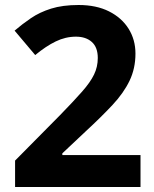

<svg xmlns="http://www.w3.org/2000/svg" viewBox="-20 -744 612 764"><path d="M539.1 0H40V-105L219.2 -286.1Q273.4 -341.8 306.4 -379.2Q339.4 -416.5 354.2 -447.3Q369.1 -478 369.1 -513.2Q369.1 -555.7 345.5 -576.9Q321.8 -598.1 282.2 -598.1Q240.7 -598.1 201.7 -579.1Q162.6 -560.1 120.1 -524.9L38.1 -622.1Q68.8 -648.4 103.3 -671.9Q137.7 -695.3 183.3 -709.7Q229 -724.1 293 -724.1Q363.3 -724.1 413.8 -698.7Q464.4 -673.3 491.7 -629.6Q519 -585.9 519 -530.8Q519 -471.7 495.6 -422.9Q472.2 -374 427.5 -326.2Q382.8 -278.3 319.8 -220.2L228 -133.8V-127H539.1Z"/></svg>

Font: Wonky
Style: Regular
Weight: 400
Designer: Monotype Design Team
Foundry: Monotype Imaging Inc.
Version: Version 3.000